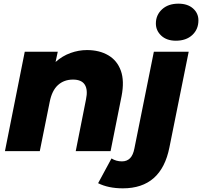

<svg xmlns="http://www.w3.org/2000/svg" viewBox="-20 -824 1102 1047"><path d="M454 -551Q522 -551 570.5 -522.5Q619 -494 639 -438.5Q659 -383 643 -300L583 0H393L449 -282Q460 -334 442.5 -362Q425 -390 378 -390Q329 -390 296 -360Q263 -330 251 -268L197 0H7L115 -542H295L283 -486Q320 -519 364.5 -535Q409 -551 454 -551ZM650 203Q571 203 515 175L588 40Q613 56 645 56Q672 56 689 39Q706 22 713 -15L819 -542H1009L904 -21Q860 203 650 203ZM939 -602Q889 -602 859.5 -629.5Q830 -657 830 -696Q830 -742 863.5 -773Q897 -804 953 -804Q1003 -804 1032.5 -778Q1062 -752 1062 -713Q1062 -664 1028.5 -633Q995 -602 939 -602Z"/></svg>

Font: Montserrat ExtraBold
Style: Italic
Weight: 800
Italic angle: -11.3°
Designer: Julieta Ulanovsky
Foundry: Julieta Ulanovsky
Version: Version 9.000; ttfautohint (v1.8.4.7-5d5b)